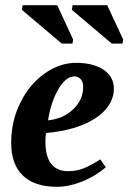

<svg xmlns="http://www.w3.org/2000/svg" viewBox="-20 -715 498 745"><path d="M421.9 -371.1Q421.9 -327.1 389.6 -290Q357.4 -252.9 296.6 -229Q235.8 -205.1 158.7 -199.2Q156.2 -189.5 156.2 -166Q156.2 -50.8 244.6 -50.8Q280.8 -50.8 311.5 -64.7Q342.3 -78.6 369.1 -96.7L390.6 -65.9Q347.7 -29.8 297.4 -10Q247.1 9.8 200.7 9.8Q114.3 9.8 68.8 -33.7Q23.4 -77.1 23.4 -161.1Q23.4 -245.1 59.1 -316.9Q94.7 -388.7 153.3 -429.9Q211.9 -471.2 274.9 -471.2Q342.3 -471.2 382.1 -444.1Q421.9 -417 421.9 -371.1ZM166.5 -248Q226.1 -254.4 264.4 -291.3Q302.7 -328.1 302.7 -377.4Q302.7 -397.9 292.7 -408.2Q282.7 -418.5 269 -418.5Q235.4 -418.5 206.3 -368.7Q177.2 -318.8 166.5 -248ZM219.7 -545.9 64.9 -676.8 67.9 -694.8H202.1L263.7 -561.5L261.2 -545.9ZM413.6 -545.9 258.8 -676.8 261.7 -694.8H396L458 -561.5L455.6 -545.9Z"/></svg>

Font: Liberation Serif
Style: Bold Italic
Weight: 700
Italic angle: -16.333°
Designer: Steve Matteson
Foundry: Ascender Corporation
Version: Version 2.1.5